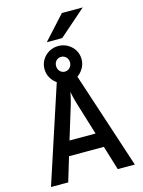

<svg xmlns="http://www.w3.org/2000/svg" viewBox="-151 -1146 918 1232"><g transform="rotate(-15 308.0 -530.0)"><path d="M29.5 0 239.5 -640.5Q215 -657 200 -683.5Q185 -710 185 -741.5Q185 -775.5 201.8 -802.8Q218.5 -830 246.5 -846Q274.5 -862 308 -862Q342 -862 370 -846Q398 -830 414.8 -802.8Q431.5 -775.5 431.5 -741.5Q431.5 -710 416 -683.2Q400.5 -656.5 376.5 -640L586.5 0H473L424 -161H192.5L144 0ZM221.5 -257.5H394.5L325.5 -483Q322 -495 316.2 -517.8Q310.5 -540.5 308 -557.5Q304.5 -540.5 299.5 -517.8Q294.5 -495 290.5 -483ZM308 -692Q327 -692 340.8 -706Q354.5 -720 354.5 -741.5Q354.5 -762.5 340.8 -776.2Q327 -790 308 -790Q288.5 -790 275.2 -776.2Q262 -762.5 262 -741.5Q262 -720 275.2 -706Q288.5 -692 308 -692ZM244 -904.5 386 -1060.5H524.5L346.5 -904.5Z"/></g></svg>

Font: Overpass Mono Light SemiBold
Style: Regular
Weight: 600
Monospace: yes
Version: Version 4.000